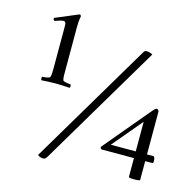

<svg xmlns="http://www.w3.org/2000/svg" viewBox="-111 -857 1002 995"><g transform="rotate(15 390.0 -360.0)"><path d="M137.2 -665.4Q137.2 -681 133.9 -686.1Q130.7 -691.2 123.5 -691.2Q120.3 -691.2 114.4 -690Q108.6 -688.8 102.1 -686.7Q95.6 -684.6 89.1 -682.5Q82.6 -680.4 78 -678.6Q71.5 -682.8 71.5 -688.8Q71.5 -690 71.2 -691.5Q70.9 -693 72.2 -693.6Q94.9 -702.6 116.7 -711.9Q138.5 -721.2 156 -728.7Q173.6 -736.2 184.6 -740.7Q195.7 -745.2 196.3 -745.2H197.6Q200.9 -745.2 202.2 -741.3Q203.5 -737.4 204.1 -735Q202.8 -729 201.5 -720.6Q200.2 -714 199.6 -703.2Q198.9 -692.4 198.9 -678.6V-440.4Q198.9 -424.8 199.2 -412.8Q199.6 -400.8 202.8 -392.4Q204.1 -390 209.3 -388.2Q214.5 -386.4 221.3 -385.2Q228.2 -384 234.7 -383.4Q241.2 -382.8 243.8 -382.8Q245.7 -379.8 246 -373.2Q246.4 -366.6 243.8 -364.2Q224.3 -365.4 205.1 -366.3Q185.9 -367.2 166.4 -367.2Q147.6 -367.2 129.4 -366.3Q111.2 -365.4 91.7 -364.2Q89.7 -366.6 89.7 -373.2Q89.7 -379.8 91.7 -382.8Q94.9 -382.8 101.4 -383.4Q107.9 -384 114.4 -385.2Q120.9 -386.4 126.4 -388.2Q132 -390 132.6 -392.4Q135.9 -400.8 136.5 -412.8Q137.2 -424.8 137.2 -440.4ZM226 10Q223 15 218.5 20Q214 25 207 25Q199 25 193.5 23.5Q188 22 184 20Q179 17 176 14L563 -638Q565 -643 569.5 -647Q574 -651 579 -651Q591 -651 600.5 -647.5Q610 -644 613 -642ZM660 -134.6V-293.6Q656.1 -288.8 645 -275.6Q634 -262.4 619.7 -245.6Q605.4 -228.8 589.8 -210.2Q574.2 -191.6 560.8 -175.7Q547.5 -159.8 537.8 -148.4Q528 -137 526.1 -134.6ZM708.7 -376.4Q712.6 -376.4 716.5 -372.2Q720.4 -368 720.4 -363.2V-134.6H755.5Q758.8 -134.6 761.4 -127.1Q764 -119.6 764 -109.4Q764 -104.6 762.7 -102.2Q761.4 -99.8 760.7 -98.6H720.4V4Q717.8 5.2 713.9 5.8Q706.1 7.6 687.9 7.6Q660 7.6 660 1.6V-98.6H485.8Q479.3 -102.2 479.3 -110.6Q491.6 -125.6 509.2 -146.3Q526.7 -167 546.5 -191Q566.4 -215 587.5 -239.9Q608.6 -264.8 627.8 -287.9Q647 -311 663.5 -330.8Q680.1 -350.6 691.2 -363.2Q694.4 -366.8 699.6 -371.6Q704.8 -376.4 708.7 -376.4Z"/></g></svg>

Font: Vermiglione
Style: Regular
Weight: 400
Version: Version 1.000